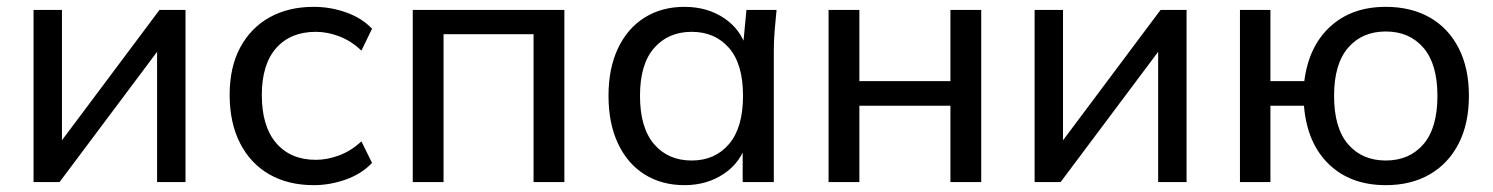

<svg xmlns="http://www.w3.org/2000/svg" viewBox="-20 -532 4363 561"><path d="M78 0V-503H161V-86H134L446 -503H522V0H439V-418H467L154 0Z M897 9Q822 9 767 -22.5Q712 -54 681.5 -113.5Q651 -173 651 -255Q651 -336 682 -393.5Q713 -451 768 -481.5Q823 -512 897 -512Q946 -512 992 -495.5Q1038 -479 1067 -448L1036 -384Q1007 -412 972 -425.5Q937 -439 903 -439Q829 -439 787 -391.5Q745 -344 745 -254Q745 -163 787 -114Q829 -65 903 -65Q936 -65 971 -78Q1006 -91 1036 -119L1067 -56Q1037 -24 990.5 -7.5Q944 9 897 9Z M1186 0V-503H1629V0H1539V-432H1276V0Z M1980 9Q1914 9 1864 -22Q1814 -53 1786 -112Q1758 -171 1758 -252Q1758 -333 1786 -391.5Q1814 -450 1864 -481Q1914 -512 1980 -512Q2047 -512 2096.5 -478.5Q2146 -445 2162 -387H2150L2161 -503H2249Q2246 -473 2243.5 -443Q2241 -413 2241 -384V0H2150V-115H2161Q2145 -58 2095.5 -24.5Q2046 9 1980 9ZM2001 -63Q2069 -63 2110 -111Q2151 -159 2151 -252Q2151 -345 2110 -392Q2069 -439 2001 -439Q1933 -439 1891.5 -392Q1850 -345 1850 -252Q1850 -159 1891 -111Q1932 -63 2001 -63Z M2401 0V-503H2491V-295H2757V-503H2847V0H2757V-223H2491V0Z M3003 0V-503H3086V-86H3059L3371 -503H3447V0H3364V-418H3392L3079 0Z M4029 9Q3926 9 3862.5 -52.5Q3799 -114 3790 -223H3692V0H3603V-503H3692V-295H3791Q3804 -397 3867 -454.5Q3930 -512 4029 -512Q4103 -512 4157.5 -481Q4212 -450 4242 -391.5Q4272 -333 4272 -252Q4272 -171 4242 -112.5Q4212 -54 4157.5 -22.5Q4103 9 4029 9ZM4029 -63Q4098 -63 4139 -110.5Q4180 -158 4180 -252Q4180 -345 4139 -392.5Q4098 -440 4029 -440Q3960 -440 3919 -392.5Q3878 -345 3878 -252Q3878 -158 3919 -110.5Q3960 -63 4029 -63Z"/></svg>

Font: Mulish Medium
Style: Regular
Weight: 500
Designer: Vernon Adams
Foundry: Vernon Adams
Version: Version 3.603; ttfautohint (v1.8.3)